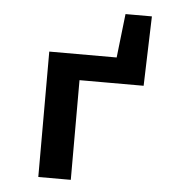

<svg xmlns="http://www.w3.org/2000/svg" viewBox="-54 -827 808 877"><g transform="rotate(5 350.0 -388.0)"><path d="M486 -776 463 -575H154V0H303V-457H421H597L607 -776Z"/></g></svg>

Font: Kawkab Mono
Style: Bold
Weight: 700
Monospace: yes
Designer: Abdullah Arif
Foundry: Abdullah Arif
Version: Version 1.000;PS 000.500;hotconv 1.0.88;makeotf.lib2.5.64775